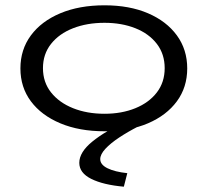

<svg xmlns="http://www.w3.org/2000/svg" viewBox="-20 -487 790 724"><path d="M374 8Q279 8 207.5 -22Q136 -52 96.5 -105Q57 -158 57 -229Q57 -300 96.5 -353.5Q136 -407 207.5 -437Q279 -467 374 -467Q468 -467 538 -437Q608 -407 647 -353.5Q686 -300 686 -229Q686 -158 647 -105Q608 -52 538 -22Q468 8 374 8ZM374 -58Q439 -58 490.5 -79Q542 -100 571.5 -138.5Q601 -177 601 -230Q601 -283 571.5 -321.5Q542 -360 490.5 -380.5Q439 -401 374 -401Q308 -401 255.5 -380.5Q203 -360 172.5 -321.5Q142 -283 142 -230Q142 -177 172.5 -138.5Q203 -100 255.5 -79Q308 -58 374 -58ZM460 166 447 217Q369 210 324 187.5Q279 165 279 127Q279 87 328 47Q377 7 460 -31L501 -10Q462 10 429.5 31.5Q397 53 377.5 74Q358 95 358 113Q358 134 385.5 147.5Q413 161 460 166Z"/></svg>

Font: Inconsolata ExtraExpanded Thin
Style: Regular
Weight: 100
Width: 8
Monospace: yes
Designer: Raph Levien, Cyreal, Brenton Simpson
Foundry: Raph Levien, Cyreal, Google
Version: Version 3.100; ttfautohint (v1.8.4.7-5d5b)